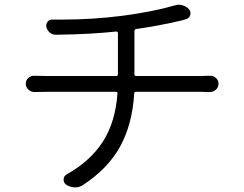

<svg xmlns="http://www.w3.org/2000/svg" viewBox="-20 -773 1040 818"><path d="M552.7 -456.1Q552.7 -449.2 560.5 -449.2H834Q850.6 -449.2 874 -450.2Q888.7 -451.2 899.9 -440.9Q911.1 -430.7 911.1 -416Q911.1 -401.4 899.9 -391.1Q888.7 -380.9 874 -380.9Q854.5 -381.8 835.9 -381.8H559.6Q551.8 -381.8 551.8 -375Q543.9 -244.1 492.2 -149.4Q440.4 -54.7 333 15.6Q318.4 25.4 299.8 25.4Q298.8 25.4 297.9 25.4Q278.3 24.4 261.7 13.7Q250 4.9 251 -9.3Q252 -23.4 264.6 -30.3Q365.2 -86.9 418.5 -169.9Q471.7 -252.9 480.5 -375Q481.4 -381.8 473.6 -381.8H178.7Q152.3 -381.8 127 -380.9Q112.3 -380.9 101.1 -391.1Q89.8 -401.4 89.8 -416Q89.8 -431.6 101.1 -441.4Q112.3 -451.2 127 -450.2Q152.3 -449.2 176.8 -449.2H474.6Q482.4 -449.2 482.4 -456.1V-631.8Q482.4 -638.7 474.6 -638.7Q369.1 -627 220.7 -625Q205.1 -624 193.4 -633.3Q181.6 -642.6 177.7 -657.2Q174.8 -669.9 182.6 -680.2Q190.4 -690.4 203.1 -689.5Q222.7 -689.5 241.2 -689.5Q377 -689.5 503.9 -706.1Q634.8 -723.6 724.6 -750Q733.4 -752.9 742.2 -752.9Q750 -752.9 758.8 -750Q775.4 -745.1 786.1 -732.4Q794.9 -720.7 790 -707.5Q785.2 -694.3 772.5 -691.4Q760.7 -687.5 756.8 -686.5Q652.3 -662.1 560.5 -649.4Q552.7 -648.4 552.7 -640.6Z"/></svg>

Font: Gen Jyuu Gothic Normal
Style: Regular
Weight: 300
Designer: [Source Han Sans]
Ryoko NISHIZUKA  (kana & ideographs); Paul D. Hunt (Latin, Greek & Cyrillic); Wenlong ZHANG  (bopomofo
Version: Version 1.002.20150607